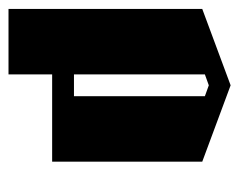

<svg xmlns="http://www.w3.org/2000/svg" viewBox="-74 -566 549 440"><g transform="rotate(-90 200.0 -345.5)"><path d="M250 -600H400V-156L225 -91L50 -156V-500H250ZM200 -450V-150L225 -141L250 -150V-450Z"/></g></svg>

Font: SOV_Meka
Style: Book
Weight: 400
Version: Version 1.00